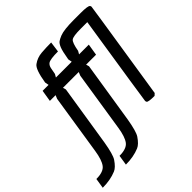

<svg xmlns="http://www.w3.org/2000/svg" viewBox="-316 -894 1255 1255"><g transform="rotate(-45 311.5 -266.0)"><path d="M519 -6Q516 -10 516 -17.5Q516 -25 613 -648H553Q482 -648 465.5 -635Q449 -622 438 -558L426 -537H516L503 -457H411L417 -436L350 -12Q334 83 315 112Q286 155 259 166Q204 189 133 189L144 119Q210 119 233.5 87.5Q257 56 268 -16L333 -433L343 -457H197L203 -436L136 -12Q120 83 101 112Q72 155 45 166Q-10 189 -81 189L-70 119Q-4 119 19.5 87.5Q43 56 54 -16L119 -433L129 -457H76L89 -537H144L139 -564Q156 -669 184 -689Q218 -714 261.5 -717.5Q305 -721 352 -721L342 -648Q270 -648 251 -635Q237 -625 232.5 -603.5Q228 -582 224 -558L212 -537H358L353 -564Q364 -630 374.5 -655Q385 -680 397.5 -688.5Q410 -697 432 -706Q470 -721 563 -721H625Q692 -721 700 -710Q704 -705 704 -700Q704 -695 687 -586Q670 -477 597 -9L583 4Q525 4 519 -6Z"/></g></svg>

Font: Economica
Style: Bold Italic
Weight: 700
Designer: Vicente Lamonaca
Foundry: Vicente Lamonaca
Version: Version 1.100